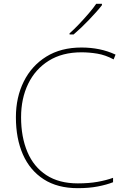

<svg xmlns="http://www.w3.org/2000/svg" viewBox="-20 -972 654 1002"><path d="M386 10Q280 10 208 -36.5Q136 -83 99.5 -166Q63 -249 63 -360Q63 -464 104 -546.5Q145 -629 221.5 -676.5Q298 -724 405 -724Q454 -724 498 -715Q542 -706 583 -687L573 -662Q530 -685 488 -692Q446 -699 405 -699Q305 -699 234.5 -655Q164 -611 127 -534.5Q90 -458 90 -360Q90 -257 123 -179Q156 -101 222 -58Q288 -15 386 -15Q444 -15 489 -23Q534 -31 570 -44V-21Q537 -8 491 1Q445 10 386 10ZM512 -945Q499 -928 481.5 -908.5Q464 -889 444.5 -868.5Q425 -848 404.5 -828.5Q384 -809 364 -792H343V-798Q366 -818 392.5 -846Q419 -874 443.5 -902.5Q468 -931 482 -952H512Z"/></svg>

Font: Noto Sans Symbols Thin
Style: Regular
Weight: 250
Version: Version 2.002